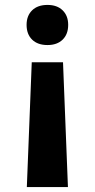

<svg xmlns="http://www.w3.org/2000/svg" viewBox="-20 -550 385 780"><path d="M109 -297H236L256 210H89ZM173 -530Q212 -530 234.5 -508Q257 -486 257 -449Q257 -411 234.5 -389Q212 -367 173 -367Q133 -367 110.5 -389Q88 -411 88 -449Q88 -486 110.5 -508Q133 -530 173 -530Z"/></svg>

Font: M PLUS 2 Thin
Style: Bold
Weight: 700
Version: Version 1.001